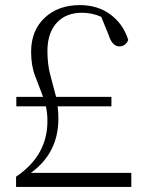

<svg xmlns="http://www.w3.org/2000/svg" viewBox="-20 -733 574 753"><path d="M43 0V-40Q166 -123 166 -258Q166 -290 160 -316H44V-353H149Q134 -394 118 -434.5Q102 -475 102 -530Q102 -613 155 -663Q208 -713 293 -713Q364 -713 414 -675.5Q464 -638 483 -576Q472 -551 448 -551Q420 -551 406 -596L377 -667Q341 -683 302 -683Q238 -683 202 -643Q166 -603 166 -533Q166 -480 177.5 -438Q189 -396 200 -353H417V-316H206Q209 -294 209 -268Q209 -133 101 -55H495V0Z"/></svg>

Font: Minh Nguyen ExtraLight
Style: Regular
Weight: 250
Designer: Ryoko NISHIZUKA 西塚涼子 (kana & ideographs); Frank Grießhammer (Latin, Greek & Cyrillic); Wenlong ZHANG 张文龙 (bopomofo); San
Foundry: Adobe
Version: Version 1.100;July 7, 2023;FontCreator 14.0.0.2814 64-bit